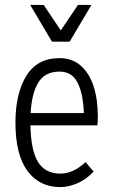

<svg xmlns="http://www.w3.org/2000/svg" viewBox="-20 -755 461 783"><path d="M43 -255Q43 -374 87.5 -446Q132 -518 223 -518Q274 -518 309 -487.5Q344 -457 361.5 -403.5Q379 -350 379 -280Q379 -270 378.5 -261Q378 -252 377 -244H104Q106 -142 135 -94.5Q164 -47 226 -47Q279 -47 329 -94L362 -55Q329 -21 293 -6.5Q257 8 227 8Q140 8 91.5 -58.5Q43 -125 43 -255ZM223 -463Q163 -463 136 -418Q109 -373 105 -294H322Q319 -374 296 -418.5Q273 -463 223 -463ZM353 -735 264 -585H192L103 -735H158L228 -631L298 -735Z"/></svg>

Font: Radio Canada Condensed Light
Style: Regular
Weight: 300
Width: 3
Designer: Charles Daoud, Etienne Aubert Bonn, Alexandre Saumier Demers, Jacques Le Bailly
Foundry: Radio-Canada
Version: Version 2.104; ttfautohint (v1.8.4.7-5d5b);gftools[0.9.28.de